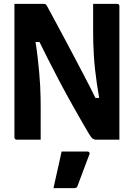

<svg xmlns="http://www.w3.org/2000/svg" viewBox="-20 -720 690 990"><path d="M189.8 0Q159.3 0 128 0Q96.7 0 65.4 0Q62.4 0 59.9 -1.5Q57.4 -3 55.9 -5.5Q54.4 -8 54.4 -11Q54.4 -84.3 54.4 -157Q54.4 -229.8 54.4 -302.6Q54.4 -375.3 54.4 -448.5Q54.4 -521.7 54.4 -594.2Q54.4 -620.6 54.4 -647.1Q54.4 -673.5 54.4 -700Q75.6 -700 103 -700Q130.4 -700 157.7 -700Q185 -700 205.4 -700Q211.1 -700 214.1 -698.6Q217.1 -697.1 221.2 -690.9Q225.4 -684.6 233.4 -668.7Q256.3 -626.3 278.2 -585.6Q300 -544.9 321.3 -505.1Q342.6 -465.3 363.3 -425.9Q384 -386.4 404.6 -347.4Q425.1 -308.5 445.5 -268.5Q465.8 -228.5 485.4 -187.8L445.6 -215.1H513.5L493.4 -202.9Q485.4 -247.8 479.7 -286.8Q474 -325.9 470.1 -361.6Q466.2 -397.4 464.1 -430.6Q461.9 -463.8 461.1 -496.5Q460.2 -529.1 460.2 -562.8Q460.2 -591.8 460.2 -627.2Q460.2 -662.6 460.2 -700Q491.6 -700 522.9 -700Q554.1 -700 584.6 -700Q589.6 -700 592.6 -697Q595.6 -694 595.6 -689Q595.6 -617.2 595.6 -544.5Q595.6 -471.8 595.6 -399.5Q595.6 -327.1 595.6 -254.9Q595.6 -182.6 595.6 -109.9Q595.6 -82.5 595.6 -55Q595.6 -27.5 595.6 0Q576.2 0 554.3 0Q532.4 0 511.4 0Q490.3 0 472.6 0Q466.6 0 458.9 -4.6Q451.1 -9.3 437.7 -31.6Q393.6 -106.7 356.9 -172.1Q320.1 -237.6 288.2 -297.8Q256.3 -358.1 226.8 -416.6Q197.3 -475.2 166.8 -537.3L211.9 -503.4H142.7L160.9 -517.8Q168.8 -471 173.6 -428.9Q178.4 -386.8 181.9 -349.2Q185.4 -311.5 187.1 -278Q188.9 -244.5 189.3 -215.6Q189.8 -186.7 189.8 -162.6Q189.6 -123.7 189.7 -82.3Q189.8 -40.9 189.8 0ZM297.6 61.5Q320.5 61.5 342.5 61.5Q364.4 61.5 386.8 61.5Q409.2 61.5 430.7 61.5Q436.7 61.5 440.1 65Q443.5 68.6 441.5 74.6Q430.5 103.6 420.5 129.9Q410.4 156.3 400.8 182.6Q391.3 208.9 379.3 239.9Q378.3 243.9 374.8 246.9Q371.3 249.9 364.3 249.9Q344.3 249.9 316.2 249.9Q288 249.9 255.7 249.9Q263.1 216.9 270.2 184.9Q277.3 152.8 284.4 121.9Q291.4 90.9 297.6 61.5Z"/></svg>

Font: Recursive Sans Linear Light
Style: Regular
Weight: 300
Version: Version 1.085